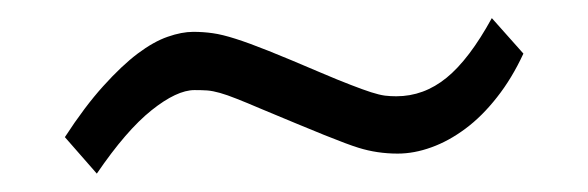

<svg xmlns="http://www.w3.org/2000/svg" viewBox="-20 -368 646 211"><path d="M86.4 -177.2 51.3 -217.3Q73.2 -251 93.5 -273.4Q113.8 -295.9 131.3 -309.1Q148.9 -322.3 164.3 -327.6Q179.7 -333 192.4 -333Q203.6 -333 213.9 -331.5Q224.1 -330.1 238.8 -325.4Q253.4 -320.8 275.4 -312Q297.4 -303.2 331.5 -288.6Q352.1 -279.8 365.5 -274.7Q378.9 -269.5 387.9 -266.6Q397 -263.7 403.1 -262.9Q409.2 -262.2 415.5 -262.2Q445.8 -262.2 470.7 -282.5Q495.6 -302.7 520.5 -348.1L555.2 -309.1Q542.5 -281.7 526.1 -261Q509.8 -240.2 491.5 -226.6Q473.1 -212.9 454.1 -206.1Q435.1 -199.2 417 -199.2Q394.5 -199.2 374 -205.6Q362.8 -209 336.2 -219.7Q309.6 -230.5 266.6 -248.5Q250.5 -255.4 240 -259.5Q229.5 -263.7 221.7 -265.9Q213.9 -268.1 207.8 -268.6Q201.7 -269 193.8 -269Q174.3 -269 146.5 -246.8Q118.7 -224.6 86.4 -177.2Z"/></svg>

Font: XB Kayhan
Style: Italic
Weight: 400
Italic angle: -12°
Designer: Behnam
Foundry: Irmug
Version: Version 7.300 2009